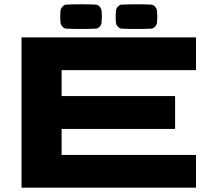

<svg xmlns="http://www.w3.org/2000/svg" viewBox="-20 -873 984 893"><path d="M266.6 -546.9V-426.3H794.4V-273.4H266.6V-152.3H891.6V0H80.1V-699.2H891.6V-546.9ZM452.6 -769.5Q451.7 -757.8 443.6 -749Q435.5 -740.2 425.8 -739.7Q356.9 -736.8 288.6 -739.7Q278.8 -740.2 270.5 -749Q262.2 -757.8 261.2 -769.5Q258.8 -795.4 261.2 -821.3Q262.2 -833 270.5 -842Q278.8 -851.1 288.6 -851.6Q356.9 -854.5 425.8 -851.6Q435.5 -851.1 443.6 -842Q451.7 -833 452.6 -821.3Q455.1 -795.4 452.6 -769.5ZM710.4 -769.5Q709.5 -757.8 701.2 -749Q692.9 -740.2 683.1 -739.7Q614.7 -736.8 546.4 -739.7Q536.6 -740.2 528.3 -749Q520 -757.8 519 -769.5Q516.6 -795.4 519 -821.3Q520 -833 528.3 -842Q536.6 -851.1 546.4 -851.6Q614.7 -854.5 683.1 -851.6Q692.9 -851.1 701.2 -842Q709.5 -833 710.4 -821.3Q712.9 -795.4 710.4 -769.5Z"/></svg>

Font: Wadik
Style: Bold
Weight: 700
Designer: Sasha Pavljenko
Version: Version 1.001;Fontself Maker 3.5.4